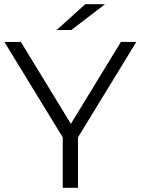

<svg xmlns="http://www.w3.org/2000/svg" viewBox="-20 -901 675 921"><path d="M354 -242V0H281V-242L1 -700H80L320 -307L560 -700H634ZM389 -881H484L322 -757H252Z"/></svg>

Font: Idrija
Style: Regular
Weight: 400
Designer: Julieta Ulanovsky
Foundry: Julieta Ulanovsky
Version: Version 7.200